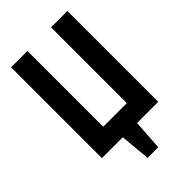

<svg xmlns="http://www.w3.org/2000/svg" viewBox="-261 -785 1046 1046"><g transform="rotate(-45 262.0 -262.5)"><path d="M45 0V-700H171V-116H353V-700H479V0H316L304 175H222L206 0Z"/></g></svg>

Font: PT Sans Narrow
Style: Bold
Weight: 700
Width: 3
Designer: A.Korolkova, O.Umpeleva, V.Yefimov
Foundry: ParaType Ltd
Version: Version 2.003W OFL